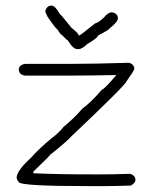

<svg xmlns="http://www.w3.org/2000/svg" viewBox="-20 -666 528 672"><path d="M432.6 -446.3Q450.2 -439.9 450.2 -424.8Q446.8 -414.6 422.9 -381.8Q421.4 -370.1 229.5 -188.5Q212.4 -169.4 155.3 -124Q155.3 -121.6 96.7 -65.4V-59.6Q179.7 -55.7 299.8 -55.7H336.9Q372.6 -55.7 436.5 -57.6Q454.1 -51.3 454.1 -36.1Q454.1 -26.4 438.5 -16.6Q378.9 -14.6 350.6 -14.6H288.1Q54.7 -14.6 45.9 -28.3Q38.1 -38.6 38.1 -45.9Q41.5 -71.3 86.9 -112.3Q116.2 -145.5 161.1 -182.6Q186 -200.7 202.1 -221.7Q237.8 -250.5 268.6 -286.1Q297.9 -307.1 336.9 -352.5Q343.8 -352.5 385.7 -401.4V-403.3Q284.2 -401.4 225.6 -401.4H67.4Q45.9 -404.8 45.9 -422.9Q45.9 -438.5 67.4 -442.4H221.7Q306.2 -442.4 432.6 -446.3ZM160.2 -646.5Q172.9 -646.5 189.5 -617.2Q191.4 -617.2 230.5 -568.4Q255.9 -548.8 255.9 -541Q259.8 -541 312.5 -584Q330.1 -588.4 353.5 -615.2Q363.8 -623 371.1 -623Q392.6 -619.6 392.6 -601.6Q392.6 -589.4 363.3 -566.4Q363.3 -562.5 322.3 -541Q322.3 -533.2 285.2 -511.7Q266.6 -494.1 255.9 -494.1H250Q235.8 -494.1 216.8 -525.4Q213.9 -525.4 197.3 -543Q193.4 -543 179.7 -564.5Q175.8 -564.5 146.5 -607.4Q138.7 -621.6 138.7 -628.9Q145 -646.5 160.2 -646.5Z"/></svg>

Font: CEF Fonts CJK
Style: Regular
Weight: 400
Designer: PartyBoss (派对大魔王)
Version: Release 2.25